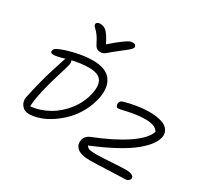

<svg xmlns="http://www.w3.org/2000/svg" viewBox="-188 -1204 1608 1514"><g transform="rotate(30 615.5 -447.0)"><path d="M618.2 -934.1Q633.8 -934.1 641.6 -925.8Q649.4 -917.5 647 -905.8Q644.5 -895.5 628.2 -880.4Q611.8 -865.2 550.8 -818.8Q528.8 -802.2 507.1 -783.7Q485.4 -765.1 476.8 -757.8Q468.3 -750.5 456.8 -745.4Q445.3 -740.2 431.2 -740.2Q408.7 -740.2 395.5 -750.7Q382.3 -761.2 368.2 -791Q356 -815.9 342.3 -836.2Q328.6 -856.4 318.6 -866.7Q308.6 -877 300 -885.5Q291.5 -894 288.1 -900.6Q284.7 -907.2 286.1 -915Q287.6 -923.3 296.9 -928.7Q306.2 -934.1 318.8 -934.1Q353.5 -934.1 378.2 -911.4Q402.8 -888.7 439.9 -815.9Q501.5 -870.1 539.6 -897.5Q577.6 -924.8 590.6 -929.4Q603.5 -934.1 618.2 -934.1ZM187 -36.1Q143.1 -36.1 119.1 -68.1Q95.2 -100.1 103 -140.1Q118.2 -214.4 137.2 -287.6Q156.2 -360.8 170.7 -407.7Q185.1 -454.6 209 -527.8Q215.8 -550.3 221.2 -558.1Q149.9 -537.1 122.1 -537.1Q106.4 -537.1 99.6 -543.5Q92.8 -549.8 95.2 -560.1Q98.1 -578.6 123 -590.8Q173.8 -615.2 258.8 -635Q343.8 -654.8 417 -654.8Q532.7 -654.8 580.1 -593.3Q627.4 -531.7 606 -423.8Q592.3 -356 558.6 -293.7Q524.9 -231.4 480.5 -185.5Q436 -139.6 384.8 -105.2Q333.5 -70.8 282.5 -53.5Q231.4 -36.1 187 -36.1ZM178.2 -192.9Q167.5 -144 166 -94.2Q249.5 -101.1 328.4 -145.5Q407.2 -189.9 465.1 -265.9Q522.9 -341.8 541 -432.1Q556.6 -510.7 528.3 -550.3Q500 -589.8 416 -589.8Q346.2 -589.8 266.1 -570.8Q274.4 -557.1 270 -533.2Q265.1 -509.8 231.2 -399.7Q197.3 -289.6 178.2 -192.9ZM785.2 40Q741.2 40 710.9 31Q680.7 22 666.3 6.6Q651.9 -8.8 647.2 -25.6Q642.6 -42.5 646 -62Q654.8 -105.5 702.1 -124Q879.9 -194.3 990.5 -269.8Q1101.1 -345.2 1123 -414.1Q1105.5 -439.9 1077.9 -450Q1050.3 -460 1002.9 -460Q953.6 -460 904.8 -451.4Q856 -442.9 821.8 -434.3Q787.6 -425.8 772.9 -425.8Q763.2 -425.8 757.1 -436.8Q751 -447.8 752.9 -461.9Q755.9 -474.6 762.5 -481.2Q769 -487.8 784.2 -492.2Q834 -506.8 893.1 -516.4Q952.1 -525.9 1000 -525.9Q1059.1 -525.9 1100.3 -515.4Q1141.6 -504.9 1161.6 -486.8Q1181.6 -468.8 1188.2 -448Q1194.8 -427.2 1189.9 -402.8Q1182.6 -367.2 1154.3 -328.9Q1126 -290.5 1072 -246.3Q1018.1 -202.1 927.2 -152.8Q836.4 -103.5 715.8 -54.2Q726.1 -35.6 746.1 -30.8Q766.1 -25.9 808.1 -25.9Q846.7 -25.9 939 -32Q1031.2 -38.1 1074.2 -38.1Q1108.9 -38.1 1127.9 -27.3Q1147 -16.6 1144 0Q1141.6 12.2 1129.9 21Q1118.2 29.8 1102.1 29.8Q1061.5 29.8 949.7 34.9Q837.9 40 785.2 40Z"/></g></svg>

Font: Shantell Sans Irregular
Style: Italic
Weight: 300
Italic angle: -11.31°
Designer: Stephen Nixon, Anya Danilova, Shantell Martin
Foundry: Arrow Type
Version: Version 1.006;[9816181b4]